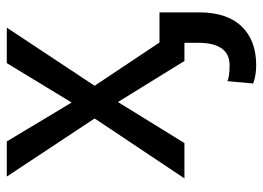

<svg xmlns="http://www.w3.org/2000/svg" viewBox="-126 -442 782 571"><g transform="rotate(-90 265.5 -157.0)"><path d="M513.7 -74.2V45.4Q513.2 127.4 471.7 170.4Q430.2 213.4 356.4 213.4Q327.6 213.4 302.2 204.6L309.1 127.9Q323.7 134.3 356.4 134.3Q423.3 134.3 423.3 39.6V-74.2ZM245.6 -335.4 362.8 -528.3H468.3L295.4 -267.1L473.6 0H369.1L247.1 -197.8L125 0H20L198.2 -267.1L25.4 -528.3H129.9Z"/></g></svg>

Font: Mardoto
Style: Regular
Weight: 400
Designer: Christian Robertson, Vahan Hovhannisyan
Foundry: Google
Version: Version 1.000